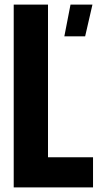

<svg xmlns="http://www.w3.org/2000/svg" viewBox="-20 -820 442 840"><path d="M40 0V-800H190V-132H387V0ZM261.5 -661 288.5 -800H384.5L352.5 -661Z"/></svg>

Font: Big Shoulders Display Thin Black
Style: Regular
Weight: 900
Version: Version 2.002